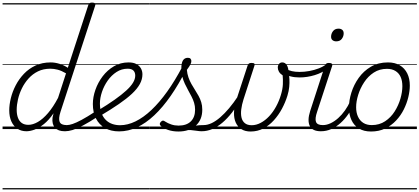

<svg xmlns="http://www.w3.org/2000/svg" viewBox="-20 -1005 3266 1495"><path d="M186 17Q145 17 115 -3Q85 -23 68.5 -59.5Q52 -96 52 -146Q52 -190 64.5 -241Q77 -292 102.5 -341Q128 -390 166.5 -430.5Q205 -471 257 -495Q309 -519 375 -519Q408 -519 443.5 -508Q479 -497 508 -477L667 -964Q671 -976 677.5 -980.5Q684 -985 697 -985Q715 -985 720 -977.5Q725 -970 720 -958L451 -134Q434 -81 444.5 -56Q455 -31 499 -31Q508 -31 512 -23.5Q516 -16 514.5 -7Q513 2 505.5 9.5Q498 17 484 17Q458 17 439 10Q420 3 408 -10.5Q396 -24 391 -43.5Q386 -63 389 -89L397 -123Q360 -69 321.5 -38.5Q283 -8 248.5 4.5Q214 17 186 17ZM201 -33Q236 -33 275 -55.5Q314 -78 354 -124.5Q394 -171 432 -243L494 -434Q458 -455 428.5 -462.5Q399 -470 372 -470Q318 -470 276 -449.5Q234 -429 202.5 -394Q171 -359 150.5 -317Q130 -275 120 -231.5Q110 -188 110 -150Q110 -114 120 -87.5Q130 -61 150 -47Q170 -33 201 -33ZM0 460H633V470H0ZM0 -20H633V0H0ZM0 -505H633V-500H0ZM0 -980H633V-970H0Z M487 17Q476 17 471.5 9.5Q467 2 468.5 -7Q470 -16 478.5 -23.5Q487 -31 502 -31Q519 -31 546 -40Q573 -49 616 -72Q659 -95 723 -137Q732 -143 739 -140Q746 -137 750 -129Q754 -121 752.5 -112Q751 -103 743 -98Q672 -52 624.5 -27Q577 -2 544.5 7.5Q512 17 487 17ZM633 460V470ZM633 -20V0ZM633 -505V-500ZM633 -980V-970Z M742 -144Q818 -190 872.5 -228.5Q927 -267 963 -300Q999 -333 1016 -361.5Q1033 -390 1033 -416Q1033 -442 1018.5 -456Q1004 -470 974 -470Q927 -470 887.5 -444.5Q848 -419 819 -378Q790 -337 774 -289.5Q758 -242 758 -199Q758 -154 771 -122Q784 -90 805.5 -69.5Q827 -49 855 -39.5Q883 -30 915 -30Q925 -30 929.5 -22.5Q934 -15 932 -5.5Q930 4 923.5 11Q917 18 907 18Q843 18 797.5 -8Q752 -34 727.5 -82Q703 -130 703 -195Q703 -249 723 -306Q743 -363 779.5 -411Q816 -459 867 -489Q918 -519 981 -519Q1019 -519 1042.5 -506Q1066 -493 1077.5 -472Q1089 -451 1089 -426Q1089 -388 1069 -351Q1049 -314 1008 -275.5Q967 -237 905 -194.5Q843 -152 759 -102ZM633 460H1121V470H633ZM633 -20H1121V0H633ZM633 -505H1121V-500H633ZM633 -980H1121V-970H633Z M908 18Q895 18 890 11Q885 4 886.5 -5.5Q888 -15 895.5 -22.5Q903 -30 915 -30Q974 -30 1035.5 -60Q1097 -90 1159 -148.5Q1221 -207 1281.5 -291.5Q1342 -376 1400 -486Q1405 -495 1414 -494Q1423 -493 1429.5 -485Q1436 -477 1430 -464Q1372 -349 1309.5 -259Q1247 -169 1181 -107Q1115 -45 1046.5 -13.5Q978 18 908 18ZM1120 460H1145V470H1120ZM1120 -20H1145V0H1120ZM1120 -505H1145V-500H1120ZM1120 -980H1145V-970H1120Z M1551 17Q1533 17 1512.5 13.5Q1492 10 1466.5 8Q1441 6 1407 10L1435 -13Q1468 -22 1491.5 -25.5Q1515 -29 1533 -30Q1551 -31 1567 -31Q1576 -31 1579.5 -23.5Q1583 -16 1580.5 -7Q1578 2 1570.5 9.5Q1563 17 1551 17ZM1369 19Q1325 19 1288.5 6.5Q1252 -6 1232 -25Q1224 -32 1224 -40Q1224 -48 1233 -57Q1242 -66 1249 -66Q1256 -66 1267 -58Q1287 -45 1313.5 -36Q1340 -27 1370 -27Q1432 -27 1465.5 -59.5Q1499 -92 1499 -151Q1499 -179 1491.5 -204Q1484 -229 1471.5 -253Q1459 -277 1445.5 -301.5Q1432 -326 1419.5 -352.5Q1407 -379 1399.5 -408.5Q1392 -438 1392 -473Q1392 -514 1404.5 -534.5Q1417 -555 1443 -555Q1458 -555 1464 -547Q1470 -539 1470 -530Q1470 -517 1462.5 -502.5Q1455 -488 1435 -461Q1438 -429 1447.5 -402Q1457 -375 1470.5 -351Q1484 -327 1498.5 -304.5Q1513 -282 1526 -258.5Q1539 -235 1547 -209Q1555 -183 1555 -151Q1555 -72 1504.5 -26.5Q1454 19 1369 19ZM1146 460H1696V470H1146ZM1146 -20H1696V0H1146ZM1146 -505H1696V-500H1146ZM1146 -980H1696V-970H1146Z M1550 17Q1539 17 1534.5 9.5Q1530 2 1531.5 -7Q1533 -16 1541.5 -23.5Q1550 -31 1565 -31Q1596 -31 1628.5 -46.5Q1661 -62 1695 -91.5Q1729 -121 1764 -162.5Q1799 -204 1834 -257Q1841 -268 1850 -266.5Q1859 -265 1863.5 -257Q1868 -249 1862 -239Q1825 -178 1787.5 -130Q1750 -82 1711.5 -49.5Q1673 -17 1632.5 0Q1592 17 1550 17ZM1696 460V470ZM1696 -20V0ZM1696 -505V-500ZM1696 -980V-970Z M1931 19Q1889 19 1860 1Q1831 -17 1816 -50Q1801 -83 1802 -128.5Q1803 -174 1821 -229L1908 -495Q1912 -506 1918.5 -510.5Q1925 -515 1938 -515Q1956 -515 1960.5 -509.5Q1965 -504 1961 -493L1876 -231Q1863 -190 1858.5 -153.5Q1854 -117 1860.5 -89.5Q1867 -62 1886.5 -46Q1906 -30 1940 -30Q1975 -30 2010 -48.5Q2045 -67 2075.5 -99.5Q2106 -132 2129.5 -175Q2153 -218 2167 -265Q2181 -311 2182.5 -348.5Q2184 -386 2181 -418Q2161 -431 2152 -447Q2143 -463 2143 -479Q2143 -496 2152.5 -507.5Q2162 -519 2178 -519Q2200 -519 2213 -498.5Q2226 -478 2228 -437Q2232 -416 2233.5 -388Q2235 -360 2232 -328Q2229 -296 2218 -260Q2202 -208 2175.5 -158.5Q2149 -109 2112.5 -68.5Q2076 -28 2030.5 -4.5Q1985 19 1931 19ZM1696 460H2300V470H1696ZM1696 -20H2300V0H1696ZM1696 -505H2300V-500H1696ZM1696 -980H2300V-970H1696Z M2313 -402Q2274 -402 2243.5 -410Q2213 -418 2190 -434Q2181 -439 2180.5 -447Q2180 -455 2184.5 -461.5Q2189 -468 2196 -471Q2203 -474 2210 -468Q2227 -457 2252.5 -451Q2278 -445 2313 -445Q2350 -445 2388.5 -452Q2427 -459 2462 -472.5Q2497 -486 2521 -505Q2528 -512 2535.5 -507.5Q2543 -503 2544.5 -493.5Q2546 -484 2535 -474Q2490 -438 2430.5 -420Q2371 -402 2313 -402ZM2300 460V470ZM2300 -20V0ZM2300 -505V-500ZM2300 -980V-970Z M2478 17Q2446 17 2424.5 7Q2403 -3 2392.5 -23.5Q2382 -44 2382.5 -73Q2383 -102 2395 -140L2510 -494Q2515 -506 2521.5 -510.5Q2528 -515 2541 -515Q2557 -515 2563.5 -509Q2570 -503 2566 -491L2449 -134Q2431 -81 2440.5 -56Q2450 -31 2493 -31Q2503 -31 2507 -23.5Q2511 -16 2509.5 -7Q2508 2 2500 9.5Q2492 17 2478 17ZM2598 -683Q2581 -683 2569.5 -692Q2558 -701 2558 -719Q2558 -743 2573 -762.5Q2588 -782 2616 -782Q2633 -782 2644.5 -773Q2656 -764 2656 -745Q2656 -722 2641.5 -702.5Q2627 -683 2598 -683ZM2300 460H2625V470H2300ZM2300 -20H2625V0H2300ZM2300 -505H2625V-500H2300ZM2300 -980H2625V-970H2300Z M2479 17Q2468 17 2463.5 9.5Q2459 2 2460.5 -7Q2462 -16 2470.5 -23.5Q2479 -31 2494 -31Q2524 -31 2554.5 -45.5Q2585 -60 2613.5 -85.5Q2642 -111 2666 -145Q2690 -179 2707 -217Q2712 -228 2720.5 -228Q2729 -228 2736 -220.5Q2743 -213 2739 -203Q2720 -157 2692.5 -117Q2665 -77 2631.5 -47Q2598 -17 2559.5 0Q2521 17 2479 17ZM2625 460V470ZM2625 -20V0ZM2625 -505V-500ZM2625 -980V-970Z M2869 19Q2813 19 2774.5 -4.5Q2736 -28 2716.5 -70.5Q2697 -113 2697 -168Q2697 -223 2716 -284Q2735 -345 2773 -398.5Q2811 -452 2868 -485.5Q2925 -519 3001 -519Q3055 -519 3093 -496.5Q3131 -474 3151 -433.5Q3171 -393 3171 -339Q3171 -298 3159.5 -249.5Q3148 -201 3124.5 -153.5Q3101 -106 3064.5 -67Q3028 -28 2979.5 -4.5Q2931 19 2869 19ZM2875 -31Q2934 -31 2979 -61Q3024 -91 3053.5 -138Q3083 -185 3098 -237Q3113 -289 3113 -334Q3113 -376 3099.5 -406Q3086 -436 3059 -452.5Q3032 -469 2993 -469Q2935 -469 2890.5 -440Q2846 -411 2815.5 -364.5Q2785 -318 2769 -266.5Q2753 -215 2753 -170Q2753 -128 2767.5 -96.5Q2782 -65 2809 -48Q2836 -31 2875 -31ZM2625 460H3226V470H2625ZM2625 -20H3226V0H2625ZM2625 -505H3226V-500H2625ZM2625 -980H3226V-970H2625Z"/></svg>

Font: Playwrite NO Guides
Style: Regular
Weight: 400
Designer: Veronika Burian, José Scaglione
Foundry: TypeTogether
Version: Version 1.003